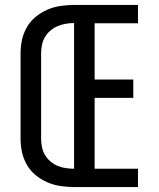

<svg xmlns="http://www.w3.org/2000/svg" viewBox="-20 -755 640 775"><path d="M279 0Q252 0 224.5 -4Q197 -8 171.5 -19Q146 -30 124.5 -47.5Q103 -65 89 -89Q75 -113 69 -140Q63 -167 63 -195V-540Q63 -568 69 -595Q75 -622 89 -646Q103 -670 124.5 -687.5Q146 -705 171.5 -716Q197 -727 224.5 -731Q252 -735 279 -735H537V-661H362V-434H518V-360H362V-74H537V0ZM279 -74V-662Q262 -662 245 -659Q228 -656 212.5 -649.5Q197 -643 183.5 -631.5Q170 -620 161.5 -605.5Q153 -591 149.5 -574Q146 -557 146 -540V-195Q146 -178 149.5 -161Q153 -144 161.5 -129.5Q170 -115 183.5 -103.5Q197 -92 212.5 -85.5Q228 -79 245 -76.5Q262 -74 279 -74Z"/></svg>

Font: Iosevka Curly Extended
Style: Regular
Weight: 400
Width: 7
Monospace: yes
Designer: Belleve Invis
Foundry: Belleve Invis
Version: Version 11.1.0; ttfautohint (v1.8.3)